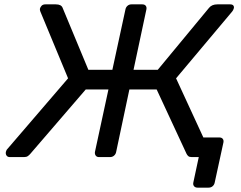

<svg xmlns="http://www.w3.org/2000/svg" viewBox="-20 -720 1103 880"><path d="M7 -24Q8 -26 9 -29.5Q10 -33 12 -35L292 -361L165 -667Q162 -675 163 -680Q165 -688 171 -694Q177 -700 188 -700H236Q261 -700 267 -684L385 -400H495L555 -677Q557 -687 564.5 -693.5Q572 -700 582 -700H632Q643 -700 648 -693.5Q653 -687 651 -677L592 -400H703L938 -684Q951 -700 976 -700H1035Q1046 -700 1050 -694Q1054 -688 1051 -680Q1049 -673 1044 -667L787 -361L912 -90H985Q996 -90 1001 -83.5Q1006 -77 1004 -67L964 117Q962 127 954.5 133.5Q947 140 936 140H885Q875 140 869.5 133.5Q864 127 866 117L891 0H859Q848 0 843 -4.5Q838 -9 835 -15L698 -310H573L512 -22Q510 -13 502.5 -6.5Q495 0 484 0H434Q424 0 419 -6.5Q414 -13 415 -23L477 -310H373L119 -15Q114 -9 107.5 -4.5Q101 0 90 0H25Q15 0 10 -7Q5 -14 7 -24Z"/></svg>

Font: SVN-Rubik
Style: Italic
Weight: 400
Italic angle: -12°
Designer: Hubert and Fischer
Foundry: Hubert & Fischer
Version: Version 2.101; ttfautohint (v1.8.3)